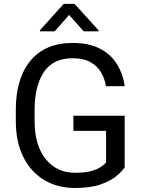

<svg xmlns="http://www.w3.org/2000/svg" viewBox="-20 -937 721 967"><path d="M607.9 -354V-93.8Q594.7 -74.2 565.9 -50Q537.1 -25.9 486.6 -8.1Q436 9.8 356.4 9.8Q270 9.8 202.9 -30.3Q135.7 -70.3 97.7 -146Q59.6 -221.7 59.6 -328.1V-383.3Q59.6 -542.5 133.8 -631.6Q208 -720.7 345.7 -720.7Q427.2 -720.7 482.2 -692.6Q537.1 -664.6 568.1 -615.2Q599.1 -565.9 607.9 -502.9H513.7Q507.3 -541.5 488.5 -573.2Q469.7 -605 435.1 -624.3Q400.4 -643.6 345.7 -643.6Q247.1 -643.6 200.7 -573.7Q154.3 -503.9 154.3 -384.3V-328.1Q154.3 -205.1 210 -136Q265.6 -66.9 356.9 -66.9Q407.2 -66.9 438.5 -75.4Q469.7 -84 487.3 -95.9Q504.9 -107.9 514.2 -118.7V-277.8H349.6V-354ZM355.5 -917.5 476.6 -784.2V-779.3H401.4L328.1 -861.8L255.4 -779.3H181.2V-784.7L300.8 -917.5Z"/></svg>

Font: Vazirmatn RD FD
Style: Regular
Weight: 400
Designer: Saber Rastikerdar
Foundry: Saber Rastikerdar
Version: Version 33.003